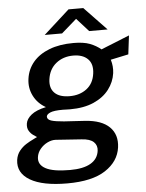

<svg xmlns="http://www.w3.org/2000/svg" viewBox="-67 -741 728 959"><g transform="rotate(-5 297.0 -261.0)"><path d="M232 171Q108.5 171 46 134.2Q-16.5 97.5 -8 32.5Q-4 6 10.8 -12.5Q25.5 -31 44.5 -43Q63.5 -55 79.2 -62.2Q95 -69.5 100.5 -73Q94 -77.5 82.2 -85.5Q70.5 -93.5 61.8 -107.8Q53 -122 56 -144Q59.5 -167.5 84.2 -187.5Q109 -207.5 158 -218Q117 -241 97 -281Q77 -321 83.5 -366.5Q90 -414 120.2 -449.8Q150.5 -485.5 201.8 -505.2Q253 -525 323 -525Q373.5 -525 404.8 -513Q436 -501 460 -481Q470.5 -485.5 489 -492.8Q507.5 -500 529 -508.8Q550.5 -517.5 570.2 -525.5Q590 -533.5 602.5 -538.5L591 -444.5L501.5 -425.5Q512 -392 507.5 -357.5Q501.5 -313.5 473.5 -276.8Q445.5 -240 396.2 -218.2Q347 -196.5 277 -196.5Q269 -196.5 258 -197Q247 -197.5 241.5 -197.5Q196 -197.5 177.8 -189.5Q159.5 -181.5 158.5 -170Q158.5 -155.5 178.2 -149Q198 -142.5 242 -139Q261 -137.5 288.2 -136.2Q315.5 -135 347 -132.5Q430 -127 469 -88.2Q508 -49.5 499.5 14Q490 83.5 423.5 127.2Q357 171 232 171ZM251 105.5Q317.5 105.5 354.2 84.2Q391 63 396.5 22Q400 -5 382 -22.2Q364 -39.5 321.5 -42L192 -51Q172.5 -52 151.2 -41.8Q130 -31.5 114.8 -13.2Q99.5 5 96.5 28Q91.5 65 129 85.2Q166.5 105.5 251 105.5ZM281.5 -262Q332 -262 366.8 -288.5Q401.5 -315 408 -364.5Q414.5 -412 389.2 -437.2Q364 -462.5 316 -462.5Q265.5 -462.5 230 -434Q194.5 -405.5 187.5 -355Q181.5 -311 206 -286.5Q230.5 -262 281.5 -262ZM183.5 -577.5 313 -694.5H387L499 -577.5H406.5L346.5 -644L270.5 -577.5Z"/></g></svg>

Font: Public Sans Thin Medium
Style: Italic
Weight: 500
Italic angle: -8°
Version: Version 2.001